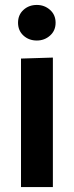

<svg xmlns="http://www.w3.org/2000/svg" viewBox="-20 -757 298 777"><path d="M129 -593Q97 -593 75 -613Q53 -633 53 -665Q53 -697 75 -717Q97 -737 129 -737Q160 -737 182.5 -717Q205 -697 205 -665Q205 -633 182.5 -613Q160 -593 129 -593ZM65 -520 194 -524V0H65Z"/></svg>

Font: Murecho Medium
Style: Regular
Weight: 500
Designer: Neil Summerour
Foundry: Positype
Version: Version 1.010; ttfautohint (v1.8.3)